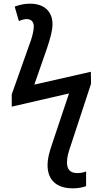

<svg xmlns="http://www.w3.org/2000/svg" viewBox="-20 -786 561 1046"><path d="M377 240C410 240 433 234 449 228V148C440 152 423 157 402 157C361 157 345 136 345 99C345 71 350 51 369 -4L476 -330L475 -395L167 -325L235 -520C254 -577 266 -619 266 -654C266 -720 225 -766 143 -766C109 -766 81 -758 60 -750L83 -671C97 -678 113 -682 126 -682C149 -682 164 -668 164 -643C164 -615 154 -579 139 -540L44 -272V-205L356 -277L263 1C248 46 239 79 239 113C239 191 284 240 377 240Z"/></svg>

Font: Noto Sans Thai Medium
Style: Regular
Weight: 500
Designer: Monotype Design Team
Foundry: Monotype Imaging Inc.
Version: Version 1.901